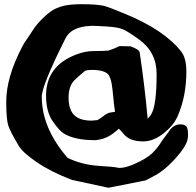

<svg xmlns="http://www.w3.org/2000/svg" viewBox="-20 -761 921 902"><path d="M689.5 -222.7Q715.8 -262.7 715.8 -414.1Q715.8 -516.6 631.8 -576.7Q578.6 -614.7 556.4 -623.8Q534.2 -632.8 486.8 -636.2Q432.1 -639.6 415.5 -639.6Q398.9 -639.6 381.1 -637.2Q363.3 -634.8 348.6 -629.9Q334 -625 322.3 -618.2Q299.3 -604 287.6 -580.6Q176.3 -359.4 176.3 -306.2Q176.3 -159.7 297.4 -19.5Q363.8 12.7 441.9 18.1Q520 23.4 523.9 24.9Q532.2 27.8 543 27.8Q568.8 27.8 609.4 10.3Q666.5 -14.6 693.4 -39.6Q720.2 -64.5 741.7 -100.6L784.2 -157.7Q802.7 -176.8 825.7 -176.8Q848.6 -176.8 856.4 -166Q863.3 -156.2 863.3 -127.9Q863.3 -126 863.3 -124Q863.3 -123 863.3 -122.1Q862.8 -88.9 827.1 -43.9Q767.1 30.8 710.4 62L664.6 86.4L489.3 121.1L317.4 84Q218.3 45.9 152.8 1Q87.4 -43.9 69.3 -74.2Q28.8 -141.1 19 -170.7Q9.3 -200.2 9.3 -283.2Q9.3 -397.9 84 -541Q91.8 -556.6 104.5 -574.5Q117.2 -592.3 135 -620.4Q152.8 -648.4 185.8 -679.7Q218.8 -710.9 240.2 -720Q261.7 -729 270.5 -731.4Q279.3 -733.9 289.1 -735.8Q298.8 -737.8 310.5 -738.8Q333 -741.2 355.7 -741.2Q378.4 -741.2 393.1 -741Q407.7 -740.7 419.9 -739.7Q444.3 -738.3 464.6 -734.4Q484.9 -730.5 566.9 -696.3Q752 -620.1 831.1 -519Q855.5 -488.3 855.5 -424.8Q855.5 -308.1 814 -213.9Q801.8 -186 776.9 -160.2Q714.8 -96.7 653.3 -96.7H652.3Q590.3 -96.7 562 -130.4Q546.9 -148.4 538.6 -156.2Q533.7 -152.8 522.9 -143.3Q512.2 -133.8 497.1 -124.5Q466.3 -106 434.6 -103.5L433.6 -102.5H425.3Q331.5 -102.5 279.8 -133.8Q259.3 -146 227.8 -191.2Q196.3 -236.3 196.3 -311.5Q196.3 -451.7 339.4 -505.4Q379.4 -520.5 415 -521Q474.1 -521.5 489.3 -523.4L514.2 -532.2L540 -543.9Q540.5 -543.9 543.5 -544.4L592.3 -543.5Q633.3 -529.3 636.2 -515.1Q659.7 -357.9 673.8 -202.6Q683.1 -212.9 689.5 -222.7ZM493.2 -404.8Q478 -431.6 416 -432.6Q385.7 -432.6 378.4 -427.2Q362.8 -415 332.5 -387Q302.2 -358.9 302.2 -302.5Q302.2 -246.1 328.6 -220.2Q355 -194.3 410.2 -194.3L438 -196.8Q445.8 -200.2 465.1 -215.1Q484.4 -230 496.1 -231.9Q513.2 -234.9 520.5 -235.8Q520 -240.7 519 -246.6Q518.1 -252.4 517.6 -256.1Q517.1 -259.8 516.4 -264.9Q515.6 -270 514.9 -276.4Q514.2 -282.7 513.7 -290.5Q512.2 -305.7 507.8 -345.7Q503.4 -385.7 493.2 -403.8Z"/></svg>

Font: Drukaatie burti
Style: Heavy
Weight: 800
Version: Version 0.14